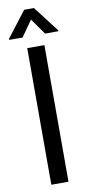

<svg xmlns="http://www.w3.org/2000/svg" viewBox="-103 -946 456 984"><g transform="rotate(-10 125.0 -453.5)"><path d="M169.9 0H80.6V-710.9H169.9ZM252.9 -773.4V-768.6H183.6L125 -851.6L66.4 -768.6H-2.9V-774.4L99.1 -907.2H150.4Z"/></g></svg>

Font: MAUL Condensed
Style: Condensed Regular
Weight: 400
Designer: MAUL
Version: Version 1.0; 2020; ttfautohint (v1.8.3)